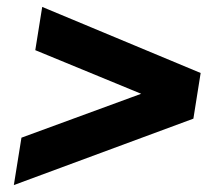

<svg xmlns="http://www.w3.org/2000/svg" viewBox="-20 -564 640 555"><path d="M20 -29 42 -166 421 -305 417 -281 82 -419 102 -544 560 -353 539 -221Z"/></svg>

Font: Nunito Sans 8pt Black
Style: Italic
Weight: 900
Italic angle: -9°
Version: Version 3.101;gftools[0.9.27]